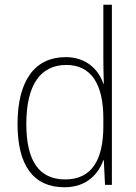

<svg xmlns="http://www.w3.org/2000/svg" viewBox="-20 -780 574 810"><path d="M252 10C344 10 394 -44 416 -104H418L423 0H452V-760H416V-530C416 -498 417 -463 418 -427H416C395 -488 343 -539 257 -539C127 -539 54 -440 54 -257C54 -83 120 10 252 10ZM255 -23C143 -23 91 -104 91 -257C91 -421 150 -506 260 -506C365 -506 416 -424 416 -281V-248C416 -107 368 -23 255 -23Z"/></svg>

Font: Noto Sans Bengali SemiCondensed ExtraLight
Style: Regular
Weight: 200
Width: 4
Designer: Joana Ranito - Universal Thirst; Jelle Bosma - Monotype Design Team
Foundry: Universal Thirst ehf.
Version: Version 3.000